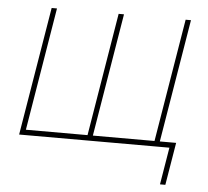

<svg xmlns="http://www.w3.org/2000/svg" viewBox="-50 -593 871 803"><g transform="rotate(5 385.0 -191.5)"><path d="M134.8 -539.1H157.2L71.8 -22.5H330.6L416 -539.1H438.5L353 -22.5H611.8L697.3 -539.1H719.7L630.4 0H45.4ZM650.4 156.2 676.3 0H623.5L627.4 -22.5H702.6L672.9 156.2Z"/></g></svg>

Font: Inter 18pt Thin
Style: Italic
Weight: 250
Italic angle: -9.3988°
Version: Version 4.001;git-66647c0bb